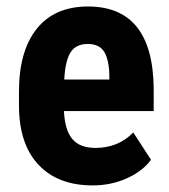

<svg xmlns="http://www.w3.org/2000/svg" viewBox="-20 -558 519 588"><path d="M314.9 -314.5V-327.1Q314 -374.5 299.3 -398.9Q284.7 -423.3 248.5 -423.3Q212.4 -423.3 196 -397.5Q179.7 -371.6 176.8 -314.5ZM249.5 -538.1Q448.7 -538.1 450.7 -285.6V-217.8H175.8Q178.7 -159.2 201.7 -132.1Q224.6 -105 272.5 -105Q341.8 -105 388.2 -152.3L442.4 -68.8Q417 -33.7 368.7 -12Q320.3 9.8 263.7 9.8Q157.2 9.8 97.7 -53.7Q38.1 -117.2 38.1 -235.4V-277.3Q38.1 -402.3 92.8 -470.2Q147.5 -538.1 249.5 -538.1Z"/></svg>

Font: RobotoCondensed-Bold
Style: Bold
Weight: 700
Designer: Google
Version: Version 2.001240; 2014